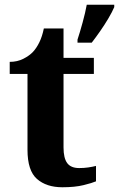

<svg xmlns="http://www.w3.org/2000/svg" viewBox="-20 -780 502 810"><path d="M243 10Q176 10 136 -25Q96 -60 96 -148V-468H21V-519Q53 -519 78.5 -532Q104 -545 119 -561Q134 -577 146 -601.5Q158 -626 165 -660H248V-536H376V-468H248V-158Q248 -113 263.5 -92Q279 -71 314 -71Q334 -71 351.5 -73.5Q369 -76 385 -80V-15Q369 -8 332.5 1Q296 10 243 10ZM307 -613Q317 -643 328.5 -685Q340 -727 346 -760H462V-750Q453 -729 437 -702Q421 -675 402.5 -648.5Q384 -622 367 -600H307Z"/></svg>

Font: Noto Serif Vithkuqi
Style: Bold
Weight: 700
Version: Version 1.005